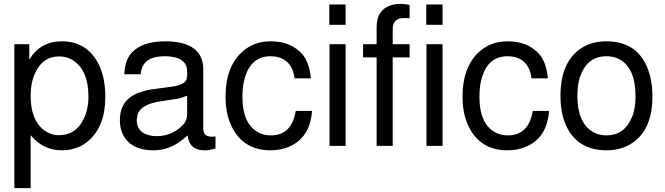

<svg xmlns="http://www.w3.org/2000/svg" viewBox="-20 -752 3430 990"><path d="M54 218V-524H131V-445Q189 -539 298 -539Q425 -539 485 -428Q523 -357 523 -253Q523 -99 434 -24Q396 8 343 19Q324 23 299 23Q202 23 138 -55V218ZM284 -461Q201 -461 162 -377Q138 -327 138 -258Q138 -133 207 -81Q241 -55 284 -55Q369 -55 409 -134Q436 -185 436 -255Q436 -382 365 -435Q330 -461 284 -461Z M1091 -49V14Q1063 21 1045 23H1044H1034Q963 23 950 -40L948 -54Q918 -28 893 -12Q837 23 770 23Q660 23 617 -52Q598 -86 598 -132Q598 -234 690 -272L701 -276L735 -286L754 -290Q769 -292 795 -295.5Q821 -299 858 -304Q931 -313 942 -342V-343V-344L945 -362V-384Q945 -448 864 -460Q856 -461 847 -461.5Q838 -462 828 -462Q724 -462 708 -387L705 -369H621Q624 -440 657 -478Q712 -539 831 -539Q1006 -539 1026 -423Q1027 -417 1027.5 -410.5Q1028 -404 1028 -396V-88Q1028 -47 1073 -47H1075Q1083 -47 1086 -48H1087ZM945 -259 935 -255Q918 -247 897 -243L811 -230Q706 -215 689 -161L685 -135V-134Q685 -69 752 -54Q767 -50 788 -50Q859 -50 912 -97Q925 -108 933 -120Q945 -138 945 -165Z M1499 -348Q1486 -445 1402 -460Q1398 -461 1391.5 -461Q1385 -461 1375 -462Q1280 -462 1246 -362Q1230 -317 1230 -253Q1230 -116 1309 -71Q1338 -54 1377 -54Q1484 -54 1505 -180H1589Q1579 -44 1474 3Q1429 23 1375 23Q1245 23 1184 -82Q1143 -152 1143 -253Q1143 -413 1235 -490Q1293 -539 1376 -539Q1481 -539 1540 -471L1548 -461Q1577 -416 1583 -348Z M1762 -524V0H1679V-524ZM1762 -729V-624H1678V-729Z M2092 -524V-456H2005V0H1922V-456H1852V-524H1922V-613Q1922 -701 1996 -725Q2017 -732 2045 -732L2065 -731L2092 -727V-658L2067 -659H2063Q2007 -659 2005 -606V-524Z M2262 -524V0H2179V-524ZM2262 -729V-624H2178V-729Z M2721 -348Q2708 -445 2624 -460Q2620 -461 2613.5 -461Q2607 -461 2597 -462Q2502 -462 2468 -362Q2452 -317 2452 -253Q2452 -116 2531 -71Q2560 -54 2599 -54Q2706 -54 2727 -180H2811Q2801 -44 2696 3Q2651 23 2597 23Q2467 23 2406 -82Q2365 -152 2365 -253Q2365 -413 2457 -490Q2515 -539 2598 -539Q2703 -539 2762 -471L2770 -461Q2799 -416 2805 -348Z M3106 -539Q3258 -539 3315 -410Q3344 -344 3344 -254Q3344 -86 3242 -16Q3186 23 3107 23Q2963 23 2903 -96Q2870 -162 2870 -258Q2870 -431 2975 -502Q3030 -539 3106 -539ZM3107 -462Q3014 -462 2976 -370Q2957 -325 2957 -258Q2957 -121 3035 -73Q3066 -54 3107 -54Q3197 -54 3236 -142Q3257 -188 3257 -255Q3257 -400 3175 -446Q3146 -462 3107 -462Z"/></svg>

Font: Ekushey Amar Bangla
Style: Regular
Weight: 400
Designer: Al Mamun Sumon
Foundry: Al Mamun Sumon
Version: Version 1.0